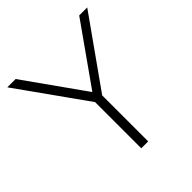

<svg xmlns="http://www.w3.org/2000/svg" viewBox="-189 -844 982 982"><g transform="rotate(-45 302.0 -352.5)"><path d="M277 0V-367L287 -320L13 -705H73L303 -381H304L533 -705H591L318 -320L327 -367V0Z"/></g></svg>

Font: Nunito Sans 7pt ExtraLight
Style: Regular
Weight: 250
Designer: Vernon Adams
Foundry: Vernon Adams
Version: Version 3.101;gftools[0.9.27]